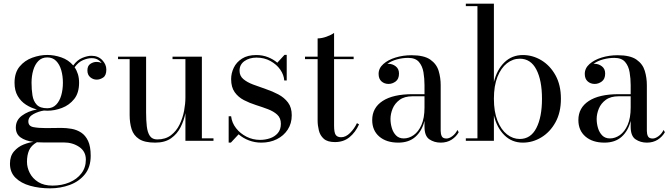

<svg xmlns="http://www.w3.org/2000/svg" viewBox="-20 -770 3660 1050"><path d="M66.5 -72.5Q66.5 -112.5 99.5 -137.2Q132.5 -162 182 -171.5Q150 -179.5 122 -197.5Q94 -215.5 76.8 -245Q59.5 -274.5 59.5 -317.5Q59.5 -372.5 87.2 -406Q115 -439.5 156.5 -454.5Q198 -469.5 238.5 -469.5Q277 -469.5 315.8 -456Q354.5 -442.5 380.5 -412Q402 -442 430.2 -453.5Q458.5 -465 480 -465Q516.5 -465 539 -441.5Q561.5 -418 561.5 -389.5Q561.5 -357.5 544.2 -346Q527 -334.5 508.5 -334.5Q489.5 -334.5 473.8 -347.5Q458 -360.5 458 -385Q458 -410 474.2 -420.8Q490.5 -431.5 508.5 -431.5Q523 -431.5 536 -425.5Q527.5 -437 513.8 -444.5Q500 -452 481 -452Q460 -452 434.2 -441.2Q408.5 -430.5 388 -402Q399.5 -385.5 406 -364.5Q412.5 -343.5 412.5 -317.5Q412.5 -262 385.8 -228.5Q359 -195 319 -179.8Q279 -164.5 238.5 -164.5Q229.5 -164.5 220.5 -165.5Q190.5 -161 162.8 -146Q135 -131 135 -106Q135 -80 162.8 -74.8Q190.5 -69.5 231.5 -69.5Q257.5 -69.5 275.5 -70Q293.5 -70.5 314.5 -70.5Q343 -70.5 371.5 -65.5Q400 -60.5 423.8 -45Q447.5 -29.5 461.8 0.8Q476 31 476 82Q476 144 444.2 183.2Q412.5 222.5 361.8 241.2Q311 260 254 260Q195 260 145 246Q95 232 64.8 202.2Q34.5 172.5 34.5 125Q34.5 83.5 56.5 58Q78.5 32.5 108.8 20.5Q139 8.5 163 6Q118 0 92.2 -18.8Q66.5 -37.5 66.5 -72.5ZM152.5 -317.5Q152.5 -280.5 157.5 -248.8Q162.5 -217 180.8 -197.5Q199 -178 238.5 -178Q268 -178 287 -197.5Q306 -217 315 -248.8Q324 -280.5 324 -317.5Q324 -354.5 315 -386Q306 -417.5 287 -436.8Q268 -456 238.5 -456Q209 -456 190 -436.8Q171 -417.5 161.8 -386Q152.5 -354.5 152.5 -317.5ZM127.5 114.5Q127.5 146 142.8 176Q158 206 189 225.5Q220 245 267 245Q318 245 359.5 227.5Q401 210 425.2 178.2Q449.5 146.5 449.5 103Q449.5 58 413.2 33.5Q377 9 328.5 9H215Q197 9 181.5 8Q150 26 138.8 52.5Q127.5 79 127.5 114.5Z M1084 -13.5H1147.5V0H994V-151Q986 -111 967.5 -74.2Q949 -37.5 915.5 -13.8Q882 10 828.5 10Q770.5 10 740.5 -9.8Q710.5 -29.5 699.8 -63.5Q689 -97.5 689 -141V-446.5H625.5V-460H779V-154.5Q779 -112.5 782.8 -79.2Q786.5 -46 799.5 -26.8Q812.5 -7.5 840 -7.5Q885 -7.5 915 -30.5Q945 -53.5 962.2 -89.2Q979.5 -125 986.8 -164.2Q994 -203.5 994 -236V-446.5H923.5V-460H1084Z M1242.5 10H1230.5V-134H1244Q1248 -98.5 1270.8 -69.2Q1293.5 -40 1328 -22.5Q1362.5 -5 1402 -5Q1430.5 -5 1456.5 -13.8Q1482.5 -22.5 1499.2 -42Q1516 -61.5 1516 -93Q1516 -124.5 1496.2 -142.8Q1476.5 -161 1445.5 -172.8Q1414.5 -184.5 1379.8 -195.5Q1345 -206.5 1314 -222.5Q1283 -238.5 1263.5 -265.8Q1244 -293 1244 -337.5Q1244 -369.5 1258.5 -399.8Q1273 -430 1303.5 -449.5Q1334 -469 1381.5 -469Q1416 -469 1445.2 -457.5Q1474.5 -446 1496.5 -427L1536 -470H1548V-330H1534.5Q1532.5 -360.5 1512.8 -389Q1493 -417.5 1459.2 -436.2Q1425.5 -455 1382.5 -455Q1344 -455 1317 -436Q1290 -417 1290 -383.5Q1290 -355 1310.8 -337.5Q1331.5 -320 1364 -307.8Q1396.5 -295.5 1433 -283.2Q1469.5 -271 1502 -253.8Q1534.5 -236.5 1555 -209.5Q1575.5 -182.5 1575.5 -139.5Q1575.5 -95 1553.5 -61.2Q1531.5 -27.5 1494 -8.8Q1456.5 10 1409 10Q1373.5 10 1341.2 -2.2Q1309 -14.5 1285 -35.5Z M1943.5 -90Q1924 -46.5 1891.5 -19.8Q1859 7 1812 7Q1771 7 1750.8 -11Q1730.5 -29 1723.8 -56.5Q1717 -84 1717 -111V-446.5H1648V-460H1717V-560Q1739.5 -560 1765.8 -569.5Q1792 -579 1807 -590V-460H1914V-446.5H1807V-82.5Q1807 -45 1816 -32.2Q1825 -19.5 1845.5 -19.5Q1871 -19.5 1894.5 -43Q1918 -66.5 1932 -96.5Z M2236 -255H2301.5V-304.5Q2301.5 -340.5 2295.8 -374.8Q2290 -409 2271 -431.2Q2252 -453.5 2212 -453.5Q2182 -453.5 2151 -445.2Q2120 -437 2098 -420.5Q2101.5 -421 2105 -421Q2126.5 -421 2144.2 -407.2Q2162 -393.5 2162 -368Q2162 -338 2143.8 -324.5Q2125.5 -311 2105 -311Q2082 -311 2066.2 -325Q2050.5 -339 2050.5 -366Q2050.5 -397 2076.5 -420Q2102.5 -443 2143.5 -455.5Q2184.5 -468 2230 -468Q2299 -468 2333.2 -444Q2367.5 -420 2378.8 -382.5Q2390 -345 2390 -304.5V-54Q2390 -37 2396 -24.8Q2402 -12.5 2422 -12.5Q2436.5 -12.5 2454 -25.5Q2471.5 -38.5 2481.5 -59.5L2488.5 -47Q2475 -22.5 2449.8 -6.2Q2424.5 10 2390 10Q2355 10 2328.2 -8Q2301.5 -26 2301.5 -76.5V-109Q2288 -54.5 2252.2 -22.2Q2216.5 10 2158 10Q2093 10 2054.2 -23.2Q2015.5 -56.5 2015.5 -113.5Q2015.5 -180.5 2072.5 -217.8Q2129.5 -255 2236 -255ZM2188 -13Q2216.5 -13 2242.5 -31.2Q2268.5 -49.5 2285 -87Q2301.5 -124.5 2301.5 -182V-243.5H2236Q2192 -243.5 2165.5 -224Q2139 -204.5 2127.2 -175.8Q2115.5 -147 2115.5 -119.5Q2115.5 -94.5 2122.8 -70Q2130 -45.5 2146 -29.2Q2162 -13 2188 -13Z M2591 -736.5H2527.5V-750H2681V-321.5Q2697.5 -389 2738.5 -429Q2779.5 -469 2839.5 -469Q2893 -469 2940.5 -440.5Q2988 -412 3017.8 -358.5Q3047.5 -305 3047.5 -230Q3047.5 -155 3017.8 -101.2Q2988 -47.5 2940.5 -18.8Q2893 10 2839.5 10Q2779.5 10 2738.5 -30.5Q2697.5 -71 2681 -138.5V0H2527.5V-13.5H2591ZM2681 -230Q2681 -159 2700.5 -110Q2720 -61 2752.2 -35.5Q2784.5 -10 2822.5 -10Q2882.5 -10 2913.2 -69.8Q2944 -129.5 2944 -230Q2944 -330.5 2913.2 -389.8Q2882.5 -449 2822.5 -449Q2784.5 -449 2752.2 -423.8Q2720 -398.5 2700.5 -349.8Q2681 -301 2681 -230Z M3363.5 -255H3429V-304.5Q3429 -340.5 3423.2 -374.8Q3417.5 -409 3398.5 -431.2Q3379.5 -453.5 3339.5 -453.5Q3309.5 -453.5 3278.5 -445.2Q3247.5 -437 3225.5 -420.5Q3229 -421 3232.5 -421Q3254 -421 3271.8 -407.2Q3289.5 -393.5 3289.5 -368Q3289.5 -338 3271.2 -324.5Q3253 -311 3232.5 -311Q3209.5 -311 3193.8 -325Q3178 -339 3178 -366Q3178 -397 3204 -420Q3230 -443 3271 -455.5Q3312 -468 3357.5 -468Q3426.5 -468 3460.8 -444Q3495 -420 3506.2 -382.5Q3517.5 -345 3517.5 -304.5V-54Q3517.5 -37 3523.5 -24.8Q3529.5 -12.5 3549.5 -12.5Q3564 -12.5 3581.5 -25.5Q3599 -38.5 3609 -59.5L3616 -47Q3602.5 -22.5 3577.2 -6.2Q3552 10 3517.5 10Q3482.5 10 3455.8 -8Q3429 -26 3429 -76.5V-109Q3415.5 -54.5 3379.8 -22.2Q3344 10 3285.5 10Q3220.5 10 3181.8 -23.2Q3143 -56.5 3143 -113.5Q3143 -180.5 3200 -217.8Q3257 -255 3363.5 -255ZM3315.5 -13Q3344 -13 3370 -31.2Q3396 -49.5 3412.5 -87Q3429 -124.5 3429 -182V-243.5H3363.5Q3319.5 -243.5 3293 -224Q3266.5 -204.5 3254.8 -175.8Q3243 -147 3243 -119.5Q3243 -94.5 3250.2 -70Q3257.5 -45.5 3273.5 -29.2Q3289.5 -13 3315.5 -13Z"/></svg>

Font: Bodoni* 16
Style: Regular
Weight: 400
Version: Version 2.2